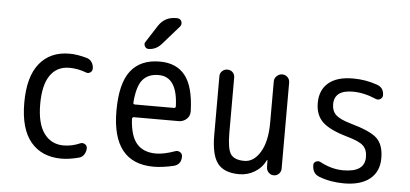

<svg xmlns="http://www.w3.org/2000/svg" viewBox="-51 -867 2103 985"><g transform="rotate(5 1000.0 -375.0)"><path d="M294.9 9.8Q193.4 9.8 136.7 -57.6Q80.1 -125 80.1 -259.8Q80.1 -393.6 135.3 -461.9Q190.4 -530.3 290 -530.3Q329.1 -530.3 377.9 -516.6Q394.5 -512.7 404.8 -498Q415 -483.4 415 -464.8Q415 -451.2 403.8 -443.8Q392.6 -436.5 379.9 -442.4Q338.9 -458 294.9 -458Q231.4 -458 196.8 -408.2Q162.1 -358.4 162.1 -259.8Q162.1 -159.2 199.2 -108.9Q236.3 -58.6 299.8 -58.6Q342.8 -58.6 384.8 -77.1Q396.5 -82 408.2 -75.2Q419.9 -68.4 419.9 -54.7Q419.9 -37.1 410.2 -22Q400.4 -6.8 382.8 -2.9Q334 9.8 294.9 9.8Z M754.9 -460.9Q700.2 -460.9 671.9 -426.3Q643.6 -391.6 637.7 -307.6Q637.7 -299.8 646.5 -299.8H846.7Q855.5 -299.8 856.4 -307.6Q851.6 -460.9 754.9 -460.9ZM769.5 9.8Q554.7 9.8 554.7 -259.8Q554.7 -400.4 605 -465.3Q655.3 -530.3 754.9 -530.3Q840.8 -530.3 885.7 -473.6Q930.7 -417 934.6 -291Q935.5 -266.6 918.5 -250.5Q901.4 -234.4 877 -234.4H646.5Q638.7 -234.4 637.7 -224.6Q642.6 -136.7 676.8 -97.7Q710.9 -58.6 775.4 -58.6Q816.4 -58.6 873 -79.1Q886.7 -84 898.4 -76.7Q910.2 -69.3 910.2 -54.7Q910.2 -13.7 873 -3.9Q814.5 9.8 769.5 9.8ZM817.4 -759.8H823.2Q839.8 -759.8 846.2 -745.6Q852.5 -731.4 841.8 -717.8L755.9 -620.1Q728.5 -589.8 690.4 -589.8Q677.7 -589.8 671.4 -602.1Q665 -614.3 671.9 -624L728.5 -711.9Q759.8 -759.8 817.4 -759.8Z M1210 9.8Q1132.8 9.8 1099.1 -33.2Q1065.4 -76.2 1065.4 -179.7V-482.4Q1065.4 -498 1076.7 -508.8Q1087.9 -519.5 1104 -519.5Q1120.1 -519.5 1130.9 -508.8Q1141.6 -498 1141.6 -482.4V-198.2Q1141.6 -115.2 1160.2 -87.9Q1178.7 -60.5 1230.5 -60.5Q1279.3 -60.5 1312.5 -115.7Q1345.7 -170.9 1345.7 -267.6V-480.5Q1345.7 -496.1 1357.9 -507.8Q1370.1 -519.5 1386.2 -519.5Q1402.3 -519.5 1413.6 -508.3Q1424.8 -497.1 1424.8 -480.5V-37.1Q1424.8 -22.5 1414.1 -11.2Q1403.3 0 1387.7 0Q1372.1 0 1361.3 -10.7Q1350.6 -21.5 1349.6 -37.1L1348.6 -74.2Q1348.6 -75.2 1347.7 -75.2Q1345.7 -75.2 1345.7 -74.2Q1327.1 -35.2 1290.5 -12.7Q1253.9 9.8 1210 9.8Z M1745.1 -230.5Q1653.3 -256.8 1616.7 -292.5Q1580.1 -328.1 1580.1 -389.6Q1580.1 -456.1 1623.5 -493.2Q1667 -530.3 1750 -530.3Q1816.4 -530.3 1876 -508.8Q1910.2 -496.1 1910.2 -458Q1910.2 -445.3 1898.9 -438Q1887.7 -430.7 1876 -435.5Q1812.5 -462.9 1754.9 -462.9Q1659.2 -462.9 1659.2 -389.6Q1659.2 -355.5 1680.2 -335.4Q1701.2 -315.4 1754.9 -299.8Q1860.4 -270.5 1895 -237.3Q1929.7 -204.1 1929.7 -135.3Q1929.7 -66.4 1882.8 -28.3Q1835.9 9.8 1750 9.8Q1679.7 9.8 1621.1 -12.7Q1585 -26.4 1585 -70.3Q1585 -83 1596.7 -88.9Q1608.4 -94.7 1620.1 -88.9Q1679.7 -56.6 1740.2 -56.6Q1851.6 -56.6 1850.6 -134.8Q1850.6 -171.9 1829.6 -192.4Q1808.6 -212.9 1745.1 -230.5Z"/></g></svg>

Font: Rounded Mgen+ 2m regular
Style: Regular
Weight: 400
Designer: [Source Han Sans]
Ryoko NISHIZUKA  (kana & ideographs); Paul D. Hunt (Latin, Greek & Cyrillic); Wenlong ZHANG  (bopomofo
Version: Version 1.059.20150602